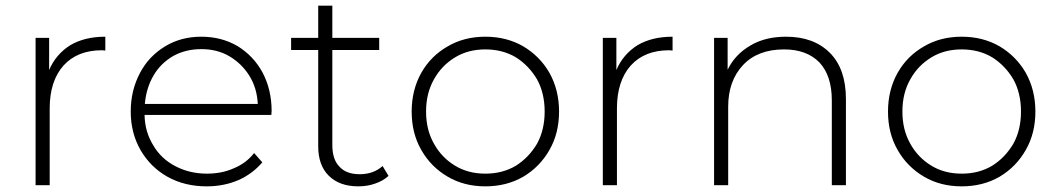

<svg xmlns="http://www.w3.org/2000/svg" viewBox="-20 -656 3736 680"><path d="M154 -408Q178 -464 229 -496Q280 -526 353 -526V-477L341 -478Q254 -478 205 -424Q156 -369 156 -272V0H106V-522H154Z M942 -263 941 -249H492Q493 -189 523 -141Q551 -93 602 -67Q652 -41 713 -41Q766 -41 808 -60Q852 -78 880 -114L909 -81Q874 -40 824 -18Q773 4 712 4Q634 4 573 -30Q513 -64 478 -124Q443 -185 443 -261Q443 -336 476 -398Q507 -457 565 -492Q621 -526 693 -526Q764 -526 821 -493Q878 -458 910 -399Q942 -338 942 -263ZM693 -482Q638 -482 594 -458Q549 -432 524 -389Q498 -345 493 -288H893Q890 -345 863 -388Q836 -431 792 -457Q749 -482 693 -482Z M1335 -68 1356 -33Q1336 -15 1309 -6Q1282 4 1249 4Q1182 4 1144 -34Q1107 -71 1107 -138V-479H1011V-522H1107V-636H1157V-522H1323V-479H1157V-143Q1157 -91 1182 -66Q1206 -39 1254 -39Q1303 -39 1335 -68Z M1566 -30Q1506 -65 1472 -125Q1438 -184 1438 -261Q1438 -337 1472 -398Q1506 -458 1566 -492Q1624 -526 1699 -526Q1774 -526 1833 -492Q1892 -457 1926 -398Q1960 -337 1960 -261Q1960 -184 1926 -125Q1892 -65 1833 -30Q1774 4 1699 4Q1624 4 1566 -30ZM1807 -69Q1853 -98 1882 -147Q1909 -196 1909 -261Q1909 -326 1882 -375Q1853 -424 1807 -453Q1760 -481 1699 -481Q1638 -481 1592 -453Q1544 -424 1517 -375Q1489 -326 1489 -261Q1489 -196 1517 -147Q1544 -98 1592 -69Q1638 -41 1699 -41Q1760 -41 1807 -69Z M2163 -408Q2187 -464 2238 -496Q2289 -526 2362 -526V-477L2350 -478Q2263 -478 2214 -424Q2165 -369 2165 -272V0H2115V-522H2163Z M2764 -526Q2862 -526 2919 -469Q2976 -412 2976 -305V0H2926V-301Q2926 -388 2882 -435Q2837 -481 2757 -481Q2664 -481 2612 -426Q2559 -370 2559 -278V0H2509V-522H2557V-409Q2583 -463 2638 -495Q2690 -526 2764 -526Z M3253 -30Q3193 -65 3159 -125Q3125 -184 3125 -261Q3125 -337 3159 -398Q3193 -458 3253 -492Q3311 -526 3386 -526Q3461 -526 3520 -492Q3579 -457 3613 -398Q3647 -337 3647 -261Q3647 -184 3613 -125Q3579 -65 3520 -30Q3461 4 3386 4Q3311 4 3253 -30ZM3494 -69Q3540 -98 3569 -147Q3596 -196 3596 -261Q3596 -326 3569 -375Q3540 -424 3494 -453Q3447 -481 3386 -481Q3325 -481 3279 -453Q3231 -424 3204 -375Q3176 -326 3176 -261Q3176 -196 3204 -147Q3231 -98 3279 -69Q3325 -41 3386 -41Q3447 -41 3494 -69Z"/></svg>

Font: Montserrat Light Alt1
Style: Light
Weight: 500
Designer: Differentunic
Foundry: Julieta Ulanovsky
Version: 0.1